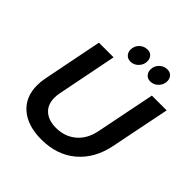

<svg xmlns="http://www.w3.org/2000/svg" viewBox="-231 -1063 1241 1241"><g transform="rotate(45 389.0 -442.5)"><path d="M696 -292Q668 -153 574 -73.5Q480 6 338 6Q213 6 142 -55Q71 -116 71 -222Q71 -258 78 -292L159 -700H293L212 -292Q207 -271 207 -244Q207 -183 245.5 -148.5Q284 -114 352 -114Q432 -114 488 -161Q544 -208 561 -292L643 -700H778ZM466 -836Q466 -804 443 -780.5Q420 -757 389 -757Q365 -757 350 -773Q335 -789 335 -813Q335 -846 358 -868.5Q381 -891 414 -891Q438 -891 452 -875.5Q466 -860 466 -836ZM648 -836Q648 -804 625 -780.5Q602 -757 570 -757Q546 -757 531.5 -773Q517 -789 517 -813Q517 -846 540 -868.5Q563 -891 595 -891Q619 -891 633.5 -875.5Q648 -860 648 -836Z"/></g></svg>

Font: Gontserrat Medium
Style: Italic
Weight: 500
Italic angle: -11.3°
Designer: Julieta Ulanovsky
Foundry: Julieta Ulanovsky
Version: Version 6.001